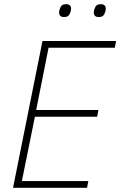

<svg xmlns="http://www.w3.org/2000/svg" viewBox="-20 -893 572 913"><path d="M42 0 182 -698H532L526 -666H211L152 -370H448L442 -338H146L84 -32H400L394 0ZM284 -812Q272 -812 266.5 -818Q261 -824 261 -832Q261 -841 264 -850Q268 -862 274.5 -867.5Q281 -873 295 -873Q307 -873 312.5 -867Q318 -861 318 -853Q318 -844 315 -835Q311 -823 304.5 -817.5Q298 -812 284 -812ZM449 -812Q437 -812 431.5 -818Q426 -824 426 -832Q426 -841 429 -850Q433 -862 439.5 -867.5Q446 -873 460 -873Q472 -873 477.5 -867Q483 -861 483 -853Q483 -844 480 -835Q476 -823 469.5 -817.5Q463 -812 449 -812Z"/></svg>

Font: IBM Plex Sans Cond ExtLt
Style: Italic
Weight: 200
Width: 3
Italic angle: -11°
Designer: Mike Abbink, Paul van der Laan, Pieter van Rosmalen
Foundry: Bold Monday
Version: Version 1.3